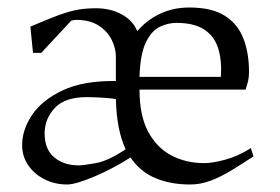

<svg xmlns="http://www.w3.org/2000/svg" viewBox="-20 -482 748 512"><path d="M159 10Q127 10 99.5 -3.5Q72 -17 55.5 -41Q39 -65 39 -95Q39 -136 65.5 -175.5Q92 -215 147 -241Q202 -267 289 -266V-331Q289 -353 278 -375.5Q267 -398 243.5 -413.5Q220 -429 183 -429Q178 -429 170 -427L90 -341H68L61 -411Q101 -428 128 -438.5Q155 -449 179.5 -454.5Q204 -460 236 -460Q274 -460 304 -444Q334 -428 346 -399Q372 -429 407 -445.5Q442 -462 485 -462Q545 -462 579.5 -440Q614 -418 629 -379.5Q644 -341 644 -290Q644 -275 640.5 -262Q637 -249 635 -243H352Q352 -174 375 -131Q398 -88 437 -67.5Q476 -47 525 -47Q546 -47 580 -56Q614 -65 649 -87L656 -65Q627 -46 598.5 -28.5Q570 -11 542.5 -0.5Q515 10 487 10Q435 10 394.5 -7Q354 -24 328 -62Q306 -48 281.5 -35Q257 -22 233.5 -12Q210 -2 190.5 4Q171 10 159 10ZM190 -41Q202 -41 235.5 -47Q269 -53 315 -84Q303 -110 296.5 -143Q290 -176 289 -218Q276 -220 253.5 -221.5Q231 -223 211 -223Q153 -223 126 -194Q99 -165 99 -126Q99 -84 124.5 -62.5Q150 -41 190 -41ZM352 -277H569Q572 -320 562 -352.5Q552 -385 525 -403Q498 -421 450 -421Q429 -421 407 -411Q385 -401 369.5 -370Q354 -339 352 -277Z"/></svg>

Font: Ancizar Serif Light
Style: Regular
Weight: 300
Designer: Cesar Puertas, Viviana Monsalve, Julian Moncada, Julian Prieto, Jose Castro, Felipe Aragon, Mariel Hernandez, Sara Alarc
Version: Version 8.100